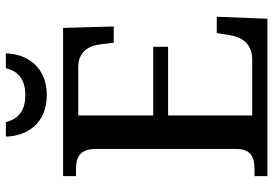

<svg xmlns="http://www.w3.org/2000/svg" viewBox="-162 -792 954 671"><g transform="rotate(-90 315.5 -457.0)"><path d="M318 -771C416 -771 462 -839 464 -914H412C401 -866 367 -846 318 -846C269 -846 235 -866 224 -914H173C175 -839 220 -771 318 -771ZM35 0H585L592 -177H535L528 -133C521 -89 498 -53 442 -53H247V-347H487V-399H247V-661H415C469 -661 491 -626 496 -581L501 -537H558L553 -714H35V-669H56C97 -669 130 -660 130 -599V-110C130 -53 96 -45 56 -45H35Z"/></g></svg>

Font: Noto Serif Medium
Style: Regular
Weight: 500
Designer: Monotype Design Team
Foundry: Monotype Imaging Inc.
Version: Version 2.013